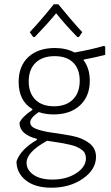

<svg xmlns="http://www.w3.org/2000/svg" viewBox="-20 -684 520 896"><path d="M135 -511 119 -534Q170 -588 231 -664H252Q320 -581 364 -534L348 -511H341Q281 -573 242 -622Q200 -571 142 -511ZM236 -460Q288 -460 328 -439Q408 -453 465 -470L471 -466V-428Q425 -416 371 -406L370 -403Q399 -365 399 -307Q399 -235 353.5 -192.5Q308 -150 230 -150Q192 -150 161 -161Q121 -134 121 -113Q121 -92 152.5 -81Q184 -70 229.5 -64Q275 -58 320 -49Q365 -40 396.5 -16Q428 8 428 48Q428 107 367 149.5Q306 192 220 192Q144 192 100.5 157.5Q57 123 57 69Q76 13 152 -31V-36Q71 -57 71 -111Q84 -140 131 -171V-175Q67 -213 67 -302Q67 -376 112.5 -418Q158 -460 236 -460ZM235 -422Q178 -422 146 -391Q114 -360 114 -304Q114 -250 145 -219Q176 -188 232 -188Q288 -188 320 -219.5Q352 -251 352 -307Q352 -362 321.5 -392Q291 -422 235 -422ZM104 76Q104 109 136 131.5Q168 154 225 154Q290 154 335.5 124.5Q381 95 381 55Q381 42 376 31.5Q371 21 359.5 13.5Q348 6 337.5 1Q327 -4 306.5 -8.5Q286 -13 274 -15.5Q262 -18 236.5 -21.5Q211 -25 200 -27Q104 25 104 76Z"/></svg>

Font: Alegreya Sans SC Light
Style: Regular
Weight: 300
Designer: Juan Pablo del Peral
Foundry: Huerta Tipografica
Version: Version 2.007